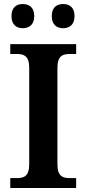

<svg xmlns="http://www.w3.org/2000/svg" viewBox="-20 -933 430 953"><path d="M294 -793C323 -793 350 -809 350 -853C350 -898 323 -913 294 -913C263 -913 237 -898 237 -853C237 -809 263 -793 294 -793ZM93 -793C123 -793 150 -809 150 -853C150 -898 123 -913 93 -913C63 -913 37 -898 37 -853C37 -809 63 -793 93 -793ZM31 0H358V-49H326C292 -49 265 -58 265 -117V-597C265 -656 292 -665 326 -665H358V-714H31V-665H64C98 -665 125 -656 125 -597V-117C125 -58 98 -49 64 -49H31Z"/></svg>

Font: Noto Serif Oriya SemiBold
Style: Regular
Weight: 600
Designer: David Williams
Foundry: Google LLC, David Williams
Version: Version 1.051